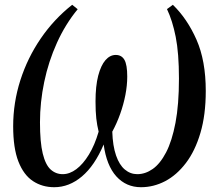

<svg xmlns="http://www.w3.org/2000/svg" viewBox="-20 -771 900 802"><path d="M206.5 11Q156.5 11 117.8 -14.5Q79 -40 57 -96Q35 -152 35 -243.5Q35 -342 65 -435.8Q95 -529.5 150.2 -610.2Q205.5 -691 281.5 -751L304.5 -732.5Q253 -670 217.8 -592Q182.5 -514 164.8 -429Q147 -344 147 -260Q147 -177 158.5 -129.8Q170 -82.5 191.5 -63Q213 -43.5 242 -43.5Q271 -43.5 299 -64.5Q327 -85.5 351.2 -125Q375.5 -164.5 392 -221Q385.5 -247.5 382.2 -276.2Q379 -305 379 -347Q379 -411.5 390.2 -454.8Q401.5 -498 420.5 -519.8Q439.5 -541.5 463.5 -541.5Q488 -541.5 499.8 -521Q511.5 -500.5 511.5 -451Q511.5 -414.5 503.8 -374.5Q496 -334.5 482 -295.2Q468 -256 449 -221Q451 -161 464.8 -121.5Q478.5 -82 501.5 -62.8Q524.5 -43.5 553.5 -43.5Q587 -43.5 618 -65.2Q649 -87 673.8 -134.5Q698.5 -182 713 -258Q727.5 -334 727.5 -443Q727.5 -548.5 714 -616.8Q700.5 -685 677.5 -733L702 -751Q762 -693 800.8 -605.2Q839.5 -517.5 839.5 -391Q839.5 -291 817.2 -215.8Q795 -140.5 756.5 -90Q718 -39.5 669.8 -14.2Q621.5 11 569 11Q507 11 466 -34.2Q425 -79.5 413 -167.5Q375.5 -79 322.2 -34Q269 11 206.5 11Z"/></svg>

Font: Merriweather 96pt
Style: Italic
Weight: 400
Italic angle: -7.8°
Version: Version 2.101